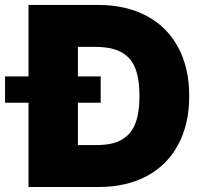

<svg xmlns="http://www.w3.org/2000/svg" viewBox="-67 -747 820 767"><path d="M326.7 0H46.9V-336.6H-46.9V-441.8H46.9V-727.3H323.9Q435.4 -727.3 517.8 -683.9Q600.1 -640.6 644.5 -558.4Q688.9 -476.2 688.9 -363.6Q688.9 -251.1 644.7 -168.9Q600.5 -86.6 518.8 -43.3Q437.1 0 326.7 0ZM244.3 -167.6H319.6Q361.9 -167.6 392 -177Q422.2 -186.4 445 -208.5Q467.7 -230.5 478.9 -269Q490.1 -307.5 490.1 -363.6Q490.1 -419.7 478.9 -458.3Q467.7 -496.8 444.4 -518.8Q421.2 -540.8 389.7 -550.2Q358.3 -559.7 313.9 -559.7H244.3V-441.8H335.2V-336.6H244.3Z"/></svg>

Font: Karasuma Gothic
Style: Black
Weight: 900
Designer: Rasmus Andersson / Ryoko Nishizuka
Foundry: Genbu
Version: Version 1.00